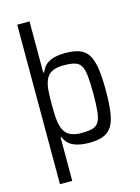

<svg xmlns="http://www.w3.org/2000/svg" viewBox="-136 -819 794 1086"><g transform="rotate(-15 260.5 -276.0)"><path d="M76 191V-743H148V-443H153Q165 -472 184.5 -488Q204 -504 232.5 -511Q261 -518 296 -518Q346 -518 378.5 -506Q411 -494 429.5 -465Q448 -436 456 -385Q464 -334 464 -256Q464 -178 456.5 -126.5Q449 -75 430.5 -46Q412 -17 380 -4.5Q348 8 297 8Q242 8 206 -8Q170 -24 153 -64H148V191ZM269 -57Q309 -57 333 -63.5Q357 -70 369.5 -89.5Q382 -109 386.5 -149Q391 -189 391 -255Q391 -322 386.5 -361.5Q382 -401 369.5 -420.5Q357 -440 333 -446.5Q309 -453 269 -453Q224 -453 197.5 -438Q171 -423 160 -389Q152 -365 150 -333.5Q148 -302 148 -255Q148 -212 150 -180.5Q152 -149 158 -131Q169 -91 195.5 -74Q222 -57 269 -57Z"/></g></svg>

Font: Saira SemiCondensed
Style: Regular
Weight: 400
Width: 4
Designer: Hector Gatti with collaboration of the Omnibus-Type team
Foundry: Omnibus-Type
Version: Version 1.101